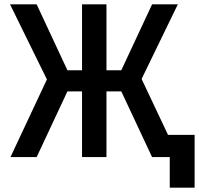

<svg xmlns="http://www.w3.org/2000/svg" viewBox="-20 -720 912 880"><path d="M28 0H148L289 -301H356V0H468V-301H536L677 0H758V140H872V-102H750L629 -358L795 -700H677L536 -398H468V-700H356V-398H289L148 -700H26L195 -356Z"/></svg>

Font: Finlandica Medium
Style: Regular
Weight: 500
Designer: Niklas Ekholm, Juho Hiilivirta, Jaakko Suomalainen
Foundry: Helsinki Type Studio
Version: Version 2.000;Glyphs 3.2 (3202)